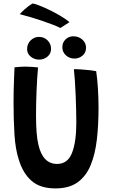

<svg xmlns="http://www.w3.org/2000/svg" viewBox="-20 -1060 646 1098"><path d="M297 17.5Q210 17.5 160.5 -25.8Q111 -69 87.5 -147Q68 -207 62.8 -289.5Q57.5 -372 57.5 -474Q57.5 -505 58.2 -542.2Q59 -579.5 60.5 -614.8Q62 -650 63 -675Q78 -676.5 93.8 -677.8Q109.5 -679 124 -679Q144 -679 163.2 -677.5Q182.5 -676 197.5 -674.5Q192 -614.5 189 -539.8Q186 -465 186 -400.5Q186 -346.5 189.2 -304.2Q192.5 -262 200 -230.5Q225.5 -122.5 306.5 -122.5Q367 -122.5 391.8 -185.5Q416.5 -248.5 416.5 -359.5Q416.5 -386.5 415.5 -427.5Q414.5 -468.5 412.8 -513.8Q411 -559 408.2 -599.2Q405.5 -639.5 402.5 -664.5Q422.5 -664.5 449.8 -662.5Q477 -660.5 500 -657.8Q523 -655 530 -653Q536.5 -611 540 -554.8Q543.5 -498.5 543.5 -444Q543.5 -345 533.8 -261Q524 -177 498 -114.5Q472 -52 423.5 -17.2Q375 17.5 297 17.5ZM406 -725Q377.5 -725 357 -743.5Q336.5 -762 336.5 -790Q336.5 -817 355 -834.8Q373.5 -852.5 399.5 -852.5Q429 -852.5 450.5 -834Q472 -815.5 472 -787Q472 -758.5 451.8 -741.8Q431.5 -725 406 -725ZM204 -719Q177 -719 156 -735.8Q135 -752.5 135 -779.5Q135 -809 155.2 -829Q175.5 -849 203 -849Q232.5 -849 252.2 -829Q272 -809 272 -780.5Q272 -753.5 251.5 -736.2Q231 -719 204 -719ZM165.5 -1040Q176 -1039.5 202.2 -1029.5Q228.5 -1019.5 261.2 -1003.8Q294 -988 325.2 -969.5Q356.5 -951 377.5 -933.5L325.5 -900Q308.5 -908.5 279.5 -919.8Q250.5 -931 216.2 -942.5Q182 -954 149.2 -963.5Q116.5 -973 93 -979Q99 -986.5 120.2 -1006Q141.5 -1025.5 165.5 -1040Z"/></svg>

Font: Grandstander Medium
Style: Regular
Weight: 500
Designer: Tyler Finck
Foundry: Etcetera Type Co
Version: Version 1.200; ttfautohint (v1.8.3)